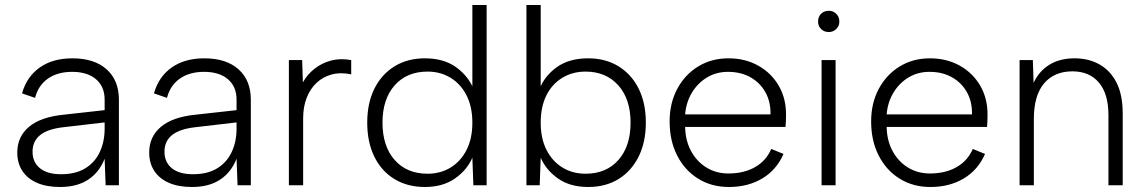

<svg xmlns="http://www.w3.org/2000/svg" viewBox="-20 -740 4576 767"><path d="M402 0 398 -106Q377 -52 332.5 -22.5Q288 7 220 7Q166 7 128 -9.5Q90 -26 69.5 -57Q49 -88 49 -131Q49 -194 96 -233.5Q143 -273 236 -282L398 -300V-342Q398 -394 363.5 -423.5Q329 -453 268 -453Q210 -453 171.5 -426Q133 -399 120 -349L68 -367Q87 -434 139 -470.5Q191 -507 269 -507Q357 -507 406 -463Q455 -419 455 -342V0ZM398 -251 235 -232Q171 -225 140.5 -200.5Q110 -176 110 -134Q110 -92 139.5 -68Q169 -44 224 -44Q282 -44 320.5 -67.5Q359 -91 378.5 -132.5Q398 -174 398 -226Z M929 0 925 -106Q904 -52 859.5 -22.5Q815 7 747 7Q693 7 655 -9.5Q617 -26 596.5 -57Q576 -88 576 -131Q576 -194 623 -233.5Q670 -273 763 -282L925 -300V-342Q925 -394 890.5 -423.5Q856 -453 795 -453Q737 -453 698.5 -426Q660 -399 647 -349L595 -367Q614 -434 666 -470.5Q718 -507 796 -507Q884 -507 933 -463Q982 -419 982 -342V0ZM925 -251 762 -232Q698 -225 667.5 -200.5Q637 -176 637 -134Q637 -92 666.5 -68Q696 -44 751 -44Q809 -44 847.5 -67.5Q886 -91 905.5 -132.5Q925 -174 925 -226Z M1134 -500H1187L1190 -411Q1207 -442 1236 -465Q1265 -488 1302 -498Q1339 -508 1383 -500V-443Q1340 -452 1305 -442.5Q1270 -433 1244.5 -409Q1219 -385 1205 -349Q1191 -313 1191 -267V0H1134Z M1872 -384 1867 -382V-720H1924V0H1871L1867 -110Q1846 -61 1797.5 -27Q1749 7 1677 7Q1608 7 1556 -24.5Q1504 -56 1475.5 -114Q1447 -172 1447 -250Q1447 -328 1475.5 -385.5Q1504 -443 1556 -475Q1608 -507 1677 -507Q1753 -507 1802 -471.5Q1851 -436 1872 -384ZM1508 -250Q1508 -156 1556.5 -101Q1605 -46 1688 -46Q1740 -46 1780.5 -71Q1821 -96 1844 -141.5Q1867 -187 1867 -250Q1867 -313 1844 -358.5Q1821 -404 1780.5 -429Q1740 -454 1688 -454Q1605 -454 1556.5 -399Q1508 -344 1508 -250Z M2135 -384Q2155 -436 2204 -471.5Q2253 -507 2330 -507Q2399 -507 2451 -475Q2503 -443 2531.5 -385.5Q2560 -328 2560 -250Q2560 -172 2531 -114Q2502 -56 2450.5 -24.5Q2399 7 2330 7Q2257 7 2209 -27Q2161 -61 2140 -110L2136 0H2083V-720H2140V-382ZM2499 -250Q2499 -344 2450 -399Q2401 -454 2319 -454Q2267 -454 2226 -429Q2185 -404 2162.5 -358.5Q2140 -313 2140 -250Q2140 -187 2163 -141.5Q2186 -96 2226.5 -71Q2267 -46 2319 -46Q2402 -46 2450.5 -101Q2499 -156 2499 -250Z M2892 7Q2822 7 2768.5 -26.5Q2715 -60 2685 -119Q2655 -178 2655 -255Q2655 -328 2685.5 -385Q2716 -442 2769 -474.5Q2822 -507 2890 -507Q2957 -507 3009.5 -477.5Q3062 -448 3091.5 -396.5Q3121 -345 3120 -279Q3120 -269 3119.5 -257.5Q3119 -246 3118 -233H2717Q2718 -178 2741 -136Q2764 -94 2802.5 -70.5Q2841 -47 2890 -47Q2952 -47 2996.5 -72.5Q3041 -98 3061 -145L3110 -125Q3082 -61 3025 -27Q2968 7 2892 7ZM3058 -283Q3059 -333 3038 -371Q3017 -409 2978.5 -431Q2940 -453 2888 -453Q2842 -453 2805 -431Q2768 -409 2744.5 -370.5Q2721 -332 2717 -283Z M3262 -500H3318V0H3262ZM3291 -612Q3272 -612 3260 -624Q3248 -636 3248 -654Q3248 -673 3260 -685Q3272 -697 3291 -697Q3308 -697 3320.5 -685Q3333 -673 3333 -654Q3333 -636 3320.5 -624Q3308 -612 3291 -612Z M3697 7Q3627 7 3573.5 -26.5Q3520 -60 3490 -119Q3460 -178 3460 -255Q3460 -328 3490.5 -385Q3521 -442 3574 -474.5Q3627 -507 3695 -507Q3762 -507 3814.5 -477.5Q3867 -448 3896.5 -396.5Q3926 -345 3925 -279Q3925 -269 3924.5 -257.5Q3924 -246 3923 -233H3522Q3523 -178 3546 -136Q3569 -94 3607.5 -70.5Q3646 -47 3695 -47Q3757 -47 3801.5 -72.5Q3846 -98 3866 -145L3915 -125Q3887 -61 3830 -27Q3773 7 3697 7ZM3863 -283Q3864 -333 3843 -371Q3822 -409 3783.5 -431Q3745 -453 3693 -453Q3647 -453 3610 -431Q3573 -409 3549.5 -370.5Q3526 -332 3522 -283Z M4053 -500H4106L4109 -409Q4130 -455 4171.5 -481Q4213 -507 4273 -507Q4329 -507 4372.5 -482.5Q4416 -458 4440.5 -409.5Q4465 -361 4465 -286V0H4408V-280Q4408 -365 4370 -410Q4332 -455 4264 -455Q4192 -455 4151 -407Q4110 -359 4110 -264V0H4053Z"/></svg>

Font: Albert Sans Light
Style: Regular
Weight: 300
Designer: Andreas Rasmussen
Foundry: a.Foundry
Version: Version 1.025